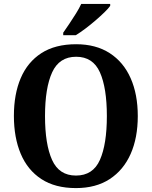

<svg xmlns="http://www.w3.org/2000/svg" viewBox="-20 -951 775 981"><path d="M368 10Q262 10 191.5 -36Q121 -82 86 -165Q51 -248 51 -359Q51 -470 86 -552Q121 -634 191.5 -679.5Q262 -725 369 -725Q470 -725 540.5 -679.5Q611 -634 647.5 -551.5Q684 -469 684 -358Q684 -247 647.5 -164.5Q611 -82 540.5 -36Q470 10 368 10ZM368 -54Q455 -54 490.5 -134Q526 -214 526 -358Q526 -502 490.5 -581.5Q455 -661 369 -661Q283 -661 246.5 -581.5Q210 -502 210 -358Q210 -214 246 -134Q282 -54 368 -54ZM303 -784Q317 -804 334.5 -830Q352 -856 368.5 -882.5Q385 -909 395 -931H543V-921Q534 -908 514 -888.5Q494 -869 468.5 -847Q443 -825 416.5 -805Q390 -785 367 -771H303Z"/></svg>

Font: Noto Serif Thai SemiCondensed
Style: Bold
Weight: 700
Width: 4
Designer: Monotype Design Team
Foundry: Monotype Imaging Inc.
Version: Version 2.002; ttfautohint (v1.8.4.7-5d5b)